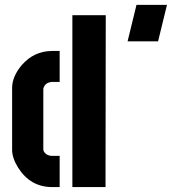

<svg xmlns="http://www.w3.org/2000/svg" viewBox="-20 -761 699 781"><path d="M499 -592.8 535.2 -741.2H659.2L623 -592.8ZM29.3 -151.4V-405.3Q30.3 -451.2 69.3 -497.1Q118.2 -552.7 190.4 -553.7H222.7V-427.7H190.4Q162.1 -424.8 156.2 -400.4V-153.3Q156.2 -142.6 169.9 -132.8Q179.7 -127 192.4 -127H222.7V0H192.4Q103.5 0 53.7 -79.1Q29.3 -118.2 29.3 -151.4ZM274.4 0V-699.2H410.2L409.2 0Z"/></svg>

Font: Post No Bills Colombo
Style: ExtraBold
Weight: 900
Designer: Kosala Senevirathne, Siva Puranthara, Lasantha Premarathna, Tharique Azeez
Foundry: Mooniak
Version: Version 1.220 ; ttfautohint (v1.5)